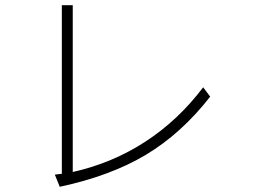

<svg xmlns="http://www.w3.org/2000/svg" viewBox="-20 -671 1002 739"><path d="M218 -651H260V-9Q412 -43 539 -125.5Q666 -208 762 -335L789 -299Q678 -157 542 -75.5Q406 6 210 48L191 1L218 -2Z"/></svg>

Font: Gmarket Sans TTF Light
Style: Regular
Weight: 300
Designer: Creative Director : Sungho Lee; Art Director : Kiwoong Choi; Project Manager : Sori Yang, Jongwook Yoon; Font Designer :
Foundry: Sandoll Inc.
Version: Version 1.000;hotconv 1.0.109;makeotfexe 2.5.65596